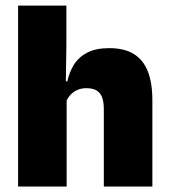

<svg xmlns="http://www.w3.org/2000/svg" viewBox="-20 -680 618 700"><path d="M358.5 0V-283Q358.5 -306.5 352.8 -323.5Q347 -340.5 333.2 -349.5Q319.5 -358.5 295 -358.5Q276.5 -358.5 262 -352Q247.5 -345.5 237.5 -334.8Q227.5 -324 221.5 -310.5L185.5 -383.5H225.5Q233 -418 250.2 -445.2Q267.5 -472.5 298.8 -488.5Q330 -504.5 378.5 -504.5Q432.5 -504.5 467.2 -483.5Q502 -462.5 518.8 -420.2Q535.5 -378 535.5 -313.5V0ZM46 0V-659.5H222V-516.5L219.5 -345.5L223 -331.5V0Z"/></svg>

Font: Anek Telugu ExtraBold
Style: Regular
Weight: 800
Designer: Omkar Bhoir (Telugu), Yesha Goshar (Latin)
Foundry: Ek Type
Version: Version 1.003